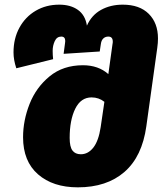

<svg xmlns="http://www.w3.org/2000/svg" viewBox="-20 -784 698 824"><path d="M658 -619Q658 -600 655 -579L608 -242Q590 -112 514 -46Q438 20 314 20Q207 20 143 -36Q79 -92 79 -195Q79 -267 107 -338Q135 -409 193 -456.5Q251 -504 336 -504Q402 -504 445 -466L463 -596Q464 -599 464 -605Q464 -627 445 -627Q432 -627 423.5 -619Q415 -611 413 -596L408 -563L253 -553L259 -598Q260 -602 260 -608Q260 -627 243 -627Q224 -627 215 -607.5Q206 -588 206 -566Q206 -548 208 -530L50 -491Q38 -527 38 -559Q38 -619 63.5 -665.5Q89 -712 133.5 -738Q178 -764 234 -764Q283 -764 314.5 -741.5Q346 -719 353 -674Q373 -719 413.5 -741.5Q454 -764 507 -764Q579 -764 618.5 -724.5Q658 -685 658 -619ZM412 -238 428 -347Q404 -366 373 -366Q327 -366 303 -317.5Q279 -269 279 -192Q279 -154 291 -138Q303 -122 327 -122Q358 -122 380.5 -150.5Q403 -179 412 -238Z"/></svg>

Font: FiraGO Heavy
Style: Italic
Weight: 900
Italic angle: -8°
Designer: bBox Type GmbH
Foundry: bBox Type GmbH
Version: Version 1.001